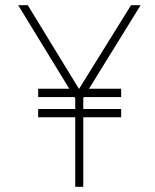

<svg xmlns="http://www.w3.org/2000/svg" viewBox="-20 -720 599 740"><path d="M301 0V-268H447V-300H301V-342L303 -346H447V-378H323L522 -700H485L285 -378H284L87 -700H50L247 -378H127V-346H267L270 -341V-300H127V-268H270V0Z"/></svg>

Font: Advent Pro
Style: ExtraLight
Weight: 250
Designer: Andreas Kalpakidis
Foundry: Andreas Kalpakidis
Version: Version 2.002 2007